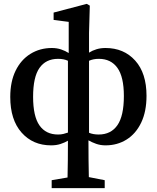

<svg xmlns="http://www.w3.org/2000/svg" viewBox="-20 -739 810 992"><path d="M244 12Q150 12 91.5 -54Q33 -120 33 -238Q33 -317 60.5 -373.5Q88 -430 137 -460.5Q186 -491 248 -491Q274 -491 296 -483.5Q318 -476 335 -465V-626L257 -636V-674L428 -719L444 -710L440 -569V-467Q457 -478 478.5 -484.5Q500 -491 525 -491Q620 -491 678.5 -426Q737 -361 737 -244Q737 -163 709.5 -105.5Q682 -48 634 -18Q586 12 525 12Q499 12 476.5 4Q454 -4 437 -14Q437 39 437.5 85.5Q438 132 439 176L521 192V233H247V192L329 178Q330 134 330.5 88Q331 42 331 -12Q314 -2 292.5 5Q271 12 244 12ZM151 -239Q151 -138 184 -91Q217 -44 280 -44Q295 -44 307.5 -47Q320 -50 331 -54V-425Q310 -435 280 -435Q217 -435 184 -388Q151 -341 151 -239ZM491 -435Q476 -435 463.5 -432.5Q451 -430 440 -425V-53Q461 -44 490 -44Q553 -44 586.5 -92Q620 -140 620 -243Q620 -342 586.5 -388.5Q553 -435 491 -435Z"/></svg>

Font: Source Serif Pro SemiBold
Style: Regular
Weight: 600
Designer: Frank Grießhammer
Foundry: Adobe Systems Incorporated
Version: Version 3.001;hotconv 1.0.111;makeotfexe 2.5.65597